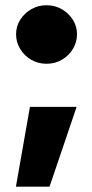

<svg xmlns="http://www.w3.org/2000/svg" viewBox="-20 -582 344 719"><path d="M39.6 117 92.1 -181.7H266.9L165.5 117ZM154.3 -343.2Q123.1 -343.2 97.1 -358.1Q71.1 -373.1 55.7 -398.5Q40.2 -423.9 40.2 -453.7Q40.2 -483.4 55.7 -508Q71.3 -532.6 97.1 -547.5Q122.9 -562.4 154.3 -562.4Q185.7 -562.4 211.5 -547.5Q237.4 -532.6 252.9 -508Q268.4 -483.4 268.4 -453.7Q268.4 -423.9 252.9 -398.5Q237.5 -373.1 211.5 -358.1Q185.5 -343.2 154.3 -343.2Z"/></svg>

Font: REM Medium
Style: Regular
Weight: 500
Designer: Octavio Pardo
Foundry: Ashler Design
Version: Version 1.005;gftools[0.9.28]